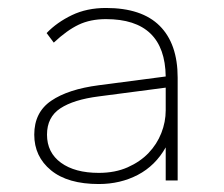

<svg xmlns="http://www.w3.org/2000/svg" viewBox="-20 -694 562 482"><path d="M228 -232Q150 -232 108 -266.5Q66 -301 66 -356Q66 -412 108.5 -441Q151 -470 228 -480L396 -502Q394 -646 246 -646Q207 -646 177.5 -632Q148 -618 115 -587L97 -611Q123 -638 160.5 -656Q198 -674 246 -674Q336 -674 381 -629Q426 -584 426 -499V-241H396V-324Q370 -278 326 -255Q282 -232 228 -232ZM228 -260Q269 -260 300.5 -274Q332 -288 353 -310Q374 -332 385 -360Q396 -388 396 -417V-474L228 -452Q165 -444 131.5 -422Q98 -400 98 -356Q98 -311 133 -285.5Q168 -260 228 -260Z"/></svg>

Font: Celebes Thin
Style: Regular
Weight: 250
Designer: Anugrah Pasau
Foundry: Lafontype
Version: Version 1.000; ttfautohint (v1.8.4)